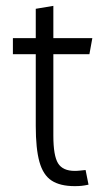

<svg xmlns="http://www.w3.org/2000/svg" viewBox="-20 -630 359 655"><path d="M272 -50 282 0Q268 3 258 4Q248 5 235 5Q185 5 156 -14Q127 -33 114.5 -78Q102 -123 102 -200V-445H24V-500H102V-600L162 -610V-500H295L285 -445H162V-167Q162 -99 178 -73Q194 -47 235 -47Q244 -47 252.5 -48Q261 -49 272 -50Z"/></svg>

Font: Epunda Sans Light
Style: Regular
Weight: 300
Designer: Simon Atzbach
Foundry: typofactur
Version: Version 2.204; ttfautohint (v1.8.4.7-5d5b)